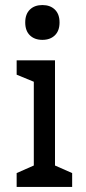

<svg xmlns="http://www.w3.org/2000/svg" viewBox="-20 -741 341 761"><path d="M216 -652Q216 -619 197.5 -601Q179 -583 148 -583Q117 -583 98.5 -601Q80 -619 80 -652Q80 -685 98.5 -703Q117 -721 148 -721Q179 -721 197.5 -703Q216 -685 216 -652ZM198 -85 266 -55V0H46V-55L114 -85V-417L46 -445V-502H198Z"/></svg>

Font: Rhodium Libre
Style: Regular
Weight: 400
Designer: James Puckett
Foundry: Dunwich Type Founders
Version: Version 1.001; ttfautohint (v1.3)